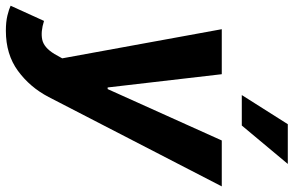

<svg xmlns="http://www.w3.org/2000/svg" viewBox="-218 -619 1030 674"><g transform="rotate(90 297.0 -282.0)"><path d="M67.8 212.4Q36.6 212.4 14.2 206.9Q-8.2 201.3 -19.9 195.7L33.4 78.5Q71.4 90.6 99.3 84.7Q127.1 78.8 149.5 41.9L164.8 14.6L62.5 -545.5H220.5L267 -144.9H272.7L453.1 -545.5H614.3L300.4 62.5Q266.3 127.8 208.6 170.1Q150.9 212.4 67.8 212.4ZM293.7 -615.8 396 -777.3H535.5L400.6 -615.8Z"/></g></svg>

Font: Inter UI
Style: Bold Italic
Weight: 700
Italic angle: 9.39999°
Designer: Rasmus Andersson
Foundry: rsms
Version: 3.2;8d6f07862